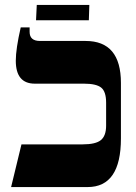

<svg xmlns="http://www.w3.org/2000/svg" viewBox="-20 -758 553 778"><path d="M25 0H335Q470 0 470 -197V-422Q470 -592 327 -592H142Q100 -592 100 -629V-647H64Q44 -560 44 -512Q44 -419 121 -419H320Q370 -419 390 -403Q410 -387 410 -342V-249Q410 -208 389 -190.5Q368 -173 315 -173H67ZM126 -676 129 -738H342L340 -676Z"/></svg>

Font: Noto Serif Hebrew SemiCondensed Extra
Style: Regular
Weight: 800
Width: 4
Designer: Monotype Design Team
Foundry: Monotype Imaging Inc.
Version: Version 1.901